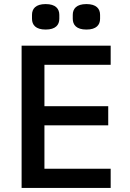

<svg xmlns="http://www.w3.org/2000/svg" viewBox="-20 -922 640 942"><path d="M523 0V-94H198V-307H511V-401H198V-604H523V-698H86V0ZM204 -777C253 -777 271 -800 271 -830V-849C271 -879 253 -902 204 -902C155 -902 137 -879 137 -849V-830C137 -800 155 -777 204 -777ZM404 -777C453 -777 471 -800 471 -830V-849C471 -879 453 -902 404 -902C355 -902 337 -879 337 -849V-830C337 -800 355 -777 404 -777Z"/></svg>

Font: IBM Plex Mono Medm
Style: Regular
Weight: 500
Monospace: yes
Designer: Mike Abbink, Paul van der Laan, Pieter van Rosmalen
Foundry: Bold Monday
Version: Version 2.004